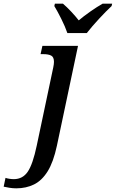

<svg xmlns="http://www.w3.org/2000/svg" viewBox="-160 -786 631 1046"><path d="M-71 240Q-90 240 -108.5 237Q-127 234 -140 231L-130 183Q-122 186 -109 188Q-96 190 -85 190Q-36 190 -8.5 149Q19 108 40 8L130 -418Q134 -437 134 -449Q134 -475 119 -483Q104 -491 76 -491H61L71 -536H265L150 8Q131 97 99.5 147.5Q68 198 25 219Q-18 240 -71 240ZM207 -606Q195 -641 174 -683Q153 -725 136 -753L139 -766H183Q204 -748 227.5 -723Q251 -698 269 -675Q296 -698 332.5 -723.5Q369 -749 399 -766H451L448 -753Q418 -725 379.5 -683.5Q341 -642 313 -606Z"/></svg>

Font: Noto Serif Medium
Style: Italic
Weight: 500
Italic angle: -12°
Designer: Monotype Design Team
Foundry: Monotype Imaging Inc.
Version: Version 2.014; ttfautohint (v1.8.4.7-5d5b)